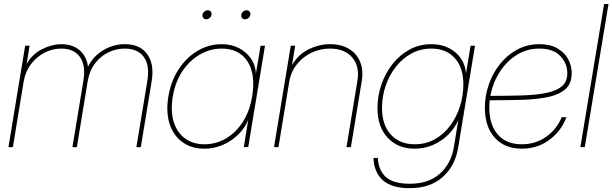

<svg xmlns="http://www.w3.org/2000/svg" viewBox="-20 -748 3113 976"><path d="M22.9 0 107.9 -515.6H130.4L115.2 -422.9Q144.5 -473.6 194.6 -498.5Q244.6 -523.4 292.5 -523.4Q348.6 -523.4 384.8 -492.4Q420.9 -461.4 427.2 -408.7Q454.1 -462.4 504.9 -492.9Q555.7 -523.4 614.7 -523.4Q691.9 -523.4 728.5 -472.7Q765.1 -421.9 751 -335L695.8 0H673.3L729 -336.9Q742.2 -416 710.9 -458.5Q679.7 -501 614.3 -501Q569.8 -501 530 -481.4Q490.2 -461.9 462.4 -424.8Q434.6 -387.7 425.8 -335L370.6 0H348.1L403.8 -336.9Q417 -416 386.2 -458.5Q355.5 -501 292 -501Q245.6 -501 205.1 -479.5Q164.6 -458 136.7 -420.7Q108.9 -383.3 100.6 -335L45.4 0Z M1018.6 7.8Q954.1 7.8 908.2 -24.9Q862.3 -57.6 842.5 -117.4Q822.8 -177.2 835.9 -257.8Q849.6 -337.9 889.4 -397.7Q929.2 -457.5 985.8 -490.5Q1042.5 -523.4 1106.4 -523.4Q1155.8 -523.4 1194.1 -503.7Q1232.4 -483.9 1255.4 -450.7Q1278.3 -417.5 1280.8 -376H1281.2L1304.7 -515.6H1327.1L1241.7 0H1219.2L1241.7 -136.7H1241.2Q1224.1 -96.2 1190.2 -63.2Q1156.2 -30.3 1112.1 -11.2Q1067.9 7.8 1018.6 7.8ZM1018.6 -14.6Q1078.1 -14.6 1128.9 -44.4Q1179.7 -74.2 1214.6 -128.7Q1249.5 -183.1 1261.7 -257.8Q1280.3 -370.1 1238.3 -435.5Q1196.3 -501 1106.9 -501Q1049.3 -501 997.1 -471.4Q944.8 -441.9 908 -387.2Q871.1 -332.5 858.4 -257.8Q846.2 -183.1 863 -128.7Q879.9 -74.2 920.4 -44.4Q960.9 -14.6 1018.6 -14.6ZM1028.3 -649.9Q1019 -649.9 1013.4 -656.7Q1007.8 -663.6 1009.3 -672.9Q1010.7 -682.6 1018.8 -689.2Q1026.9 -695.8 1036.1 -695.8Q1045.9 -695.8 1051.3 -689.2Q1056.6 -682.6 1055.2 -672.9Q1053.7 -663.6 1045.9 -656.7Q1038.1 -649.9 1028.3 -649.9ZM1225.6 -649.9Q1216.3 -649.9 1210.7 -656.7Q1205.1 -663.6 1206.5 -672.9Q1208 -682.6 1216.1 -689.2Q1224.1 -695.8 1233.4 -695.8Q1243.2 -695.8 1248.5 -689.2Q1253.9 -682.6 1252.4 -672.9Q1251 -663.6 1243.2 -656.7Q1235.4 -649.9 1225.6 -649.9Z M1450.7 -335 1395.5 0H1373L1458 -515.6H1480.5L1464.4 -416.5Q1494.6 -470.2 1547.9 -496.8Q1601.1 -523.4 1658.2 -523.4Q1714.8 -523.4 1754.2 -499.5Q1793.5 -475.6 1810.8 -433.3Q1828.1 -391.1 1818.8 -335L1763.7 0H1741.2L1796.9 -336.9Q1809.1 -411.1 1770.3 -456.1Q1731.4 -501 1657.7 -501Q1606.4 -501 1562.3 -479.5Q1518.1 -458 1488.5 -420.4Q1459 -382.8 1450.7 -335Z M2062.5 208.5Q1971.2 208.5 1926.3 168.5Q1881.3 128.4 1878.4 54.7H1900.4Q1904.3 119.6 1942.6 152.8Q1981 186 2063 186Q2158.7 186 2216.1 134.8Q2273.4 83.5 2287.1 0L2309.6 -136.7H2309.1Q2291.5 -96.2 2258.3 -63.2Q2225.1 -30.3 2181.4 -11.2Q2137.7 7.8 2087.9 7.8Q2002.9 7.8 1950.9 -47.6Q1898.9 -103 1898.9 -198.2Q1898.9 -260.3 1918.9 -318.4Q1939 -376.5 1975.6 -422.9Q2012.2 -469.2 2062.3 -496.3Q2112.3 -523.4 2172.9 -523.4Q2223.6 -523.4 2262 -503.7Q2300.3 -483.9 2323 -450.7Q2345.7 -417.5 2348.6 -376H2349.1L2372.1 -515.6H2394.5L2309.1 2Q2293.5 96.2 2230 152.3Q2166.5 208.5 2062.5 208.5ZM2088.4 -14.6Q2145.5 -14.6 2191.2 -40.5Q2236.8 -66.4 2269 -110.1Q2301.3 -153.8 2318.4 -208Q2335.4 -262.2 2335.4 -319.3Q2335.4 -404.3 2292 -452.6Q2248.5 -501 2172.4 -501Q2117.7 -501 2071.8 -476.1Q2025.9 -451.2 1992.2 -408.2Q1958.5 -365.2 1940.2 -311.3Q1921.9 -257.3 1921.9 -199.2Q1921.9 -112.8 1967 -63.7Q2012.2 -14.6 2088.4 -14.6Z M2632.3 7.8Q2545.4 7.8 2495.1 -47.9Q2444.8 -103.5 2444.8 -200.2Q2444.8 -261.2 2464.8 -318.8Q2484.9 -376.5 2521.7 -422.6Q2558.6 -468.8 2609.4 -496.1Q2660.2 -523.4 2721.7 -523.4Q2776.4 -523.4 2813 -502.4Q2849.6 -481.4 2867.9 -447.8Q2886.2 -414.1 2886.2 -375.5Q2886.2 -324.2 2855.2 -295.9Q2824.2 -267.6 2768.6 -255.4Q2712.9 -243.2 2637.7 -240.7Q2562.5 -238.3 2474.6 -238.3Q2471.7 -238.3 2469.2 -238.3Q2467.3 -219.2 2467.3 -200.2Q2467.3 -113.8 2510.5 -64.2Q2553.7 -14.6 2632.3 -14.6Q2702.6 -14.6 2756.3 -52.7Q2810.1 -90.8 2835.4 -152.3H2859.4Q2834 -83 2773.4 -37.6Q2712.9 7.8 2632.3 7.8ZM2472.7 -260.7Q2561.5 -260.7 2633.5 -262.9Q2705.6 -265.1 2757.1 -275.6Q2808.6 -286.1 2836.2 -309.6Q2863.8 -333 2863.8 -375.5Q2863.8 -425.3 2828.4 -463.1Q2793 -501 2721.7 -501Q2656.7 -501 2604.7 -467.5Q2552.7 -434.1 2518.6 -379.4Q2484.4 -324.7 2472.7 -260.7Z M3073.2 -727.5 2952.6 0H2930.2L3050.8 -727.5Z"/></svg>

Font: Inter Display Thin
Style: Italic
Weight: 100
Italic angle: -9.39999°
Designer: Rasmus Andersson
Foundry: rsms
Version: Version 4.000;git-a52131595